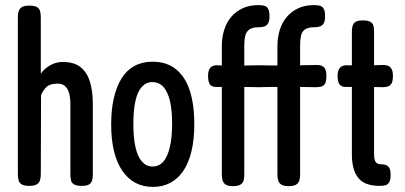

<svg xmlns="http://www.w3.org/2000/svg" viewBox="-20 -719 1589 753"><path d="M94 10Q75 10 65.5 4.5Q56 -1 53 -11.5Q50 -22 50 -36V-652Q50 -666 53.5 -676Q57 -686 66.5 -691.5Q76 -697 95 -697Q115 -697 124.5 -691.5Q134 -686 137 -676Q140 -666 140 -651V-430Q153 -449 176 -462.5Q199 -476 226 -476Q270 -476 295.5 -456Q321 -436 332.5 -399Q344 -362 344 -313V-35Q344 -21 341 -11Q338 -1 329 4.5Q320 10 300 10Q281 10 271 4.5Q261 -1 258.5 -11.5Q256 -22 256 -36V-311Q256 -334 251.5 -352Q247 -370 236 -380.5Q225 -391 206 -391Q176 -391 162.5 -378Q149 -365 141 -346L140 -35Q140 -21 136.5 -11Q133 -1 123.5 4.5Q114 10 94 10Z M580 14Q541 14 511 -2Q481 -18 459.5 -49.5Q438 -81 427 -126.5Q416 -172 416 -231Q416 -289 426.5 -334.5Q437 -380 457 -412Q477 -444 507.5 -460.5Q538 -477 578 -477Q633 -477 669.5 -448Q706 -419 724 -364.5Q742 -310 742 -232Q742 -172 731 -126Q720 -80 699 -49Q678 -18 648 -2Q618 14 580 14ZM578 -66Q604 -66 620.5 -85Q637 -104 646 -141.5Q655 -179 655 -234Q655 -287 646.5 -323Q638 -359 621 -378Q604 -397 577 -397Q553 -397 536 -378Q519 -359 511 -322.5Q503 -286 503 -233Q503 -178 511.5 -141Q520 -104 537 -85Q554 -66 578 -66Z M893 11Q874 11 865 5Q856 -1 853 -11.5Q850 -22 850 -36V-378H832Q811 -377 803.5 -387.5Q796 -398 796 -421Q796 -443 805 -453.5Q814 -464 834 -463L850 -462V-538Q850 -573 859.5 -602.5Q869 -632 887.5 -653.5Q906 -675 932.5 -687Q959 -699 994 -699Q1007 -699 1016.5 -696.5Q1026 -694 1031.5 -684.5Q1037 -675 1037 -656Q1037 -637 1031.5 -627.5Q1026 -618 1016 -615Q1006 -612 993 -612Q970 -612 958 -603.5Q946 -595 942 -579Q938 -563 938 -540V-462Q952 -462 966 -462.5Q980 -463 993 -463Q1008 -463 1031 -462.5Q1054 -462 1068 -462V-538Q1068 -573 1077.5 -602.5Q1087 -632 1105.5 -653.5Q1124 -675 1150.5 -687Q1177 -699 1212 -699Q1225 -699 1234.5 -696.5Q1244 -694 1249.5 -684.5Q1255 -675 1255 -656Q1255 -637 1249.5 -627.5Q1244 -618 1234 -615Q1224 -612 1211 -612Q1188 -612 1176 -603.5Q1164 -595 1160.5 -579Q1157 -563 1157 -540V-463L1215 -464Q1229 -465 1239 -462Q1249 -459 1254.5 -449.5Q1260 -440 1260 -421Q1260 -402 1255.5 -392.5Q1251 -383 1241.5 -380Q1232 -377 1218 -377Q1204 -377 1188.5 -377.5Q1173 -378 1157 -378V-33Q1157 -20 1153.5 -10Q1150 0 1140.5 5.5Q1131 11 1111 11Q1093 11 1083.5 5Q1074 -1 1071 -11.5Q1068 -22 1068 -36V-378Q1059 -378 1045.5 -378Q1032 -378 1018.5 -377.5Q1005 -377 996 -377Q982 -377 967 -377.5Q952 -378 938 -378V-33Q938 -20 935 -10Q932 0 922 5.5Q912 11 893 11Z M1469 10Q1439 10 1418 2Q1397 -6 1384.5 -22Q1372 -38 1366 -61Q1360 -84 1360 -114V-594Q1360 -608 1363 -618Q1366 -628 1375 -633.5Q1384 -639 1403 -639Q1422 -639 1432 -633.5Q1442 -628 1444.5 -618.5Q1447 -609 1447 -595V-117Q1447 -105 1448.5 -96.5Q1450 -88 1453.5 -83.5Q1457 -79 1461.5 -77Q1466 -75 1471 -75Q1484 -75 1493 -72Q1502 -69 1507 -60Q1512 -51 1512 -33Q1512 -14 1506.5 -4.5Q1501 5 1491.5 7.5Q1482 10 1469 10ZM1343 -463 1406 -462 1476 -464Q1489 -465 1499 -462Q1509 -459 1515 -449.5Q1521 -440 1521 -421Q1521 -402 1516 -392.5Q1511 -383 1502 -380Q1493 -377 1479 -377L1406 -379L1340 -378Q1320 -377 1312 -387.5Q1304 -398 1304 -421Q1304 -443 1313.5 -453.5Q1323 -464 1343 -463Z"/></svg>

Font: Fredoka Condensed
Style: Regular
Weight: 400
Width: 3
Designer: Ben Nathan
Foundry: Milena B. Brandão, Ben Nathan
Version: Version 2.001